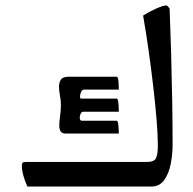

<svg xmlns="http://www.w3.org/2000/svg" viewBox="-20 -683 708 703"><path d="M612 -153Q612 -118 605 -82.5Q598 -47 581 -23.5Q564 0 534 0H80Q70 -23 65 -42Q60 -61 60 -76Q60 -84 62.5 -87Q65 -90 75 -90H518Q546 -90 552 -105.5Q558 -121 558 -149Q558 -187 553.5 -242.5Q549 -298 541.5 -363Q534 -428 524.5 -495.5Q515 -563 504 -626Q526 -640 551.5 -651.5Q577 -663 589 -663Q593 -663 601 -652Q604 -579 606.5 -491Q609 -403 610.5 -315Q612 -227 612 -153ZM221 -194Q207 -194 202 -202Q197 -210 197 -223Q197 -238 200 -258Q203 -278 203 -300Q203 -315 199.5 -333Q196 -351 196 -366Q196 -381 203 -391.5Q210 -402 231 -402H407Q411 -402 412.5 -393Q414 -384 414.5 -373Q415 -362 415 -355H288Q281 -355 277 -346.5Q273 -338 273 -330Q273 -322 277 -322H407Q411 -322 412.5 -313Q414 -304 414.5 -292.5Q415 -281 415 -274H285Q279 -274 275.5 -267Q272 -260 272 -253Q272 -241 280 -241H407Q412 -241 413.5 -223Q415 -205 415 -194Z"/></svg>

Font: Ruwudu
Style: Regular
Weight: 400
Designer: Becca Hirsbrunner Spalinger
Foundry: SIL International
Version: Version 3.000